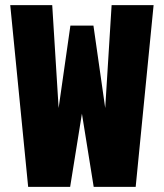

<svg xmlns="http://www.w3.org/2000/svg" viewBox="-20 -730 640 750"><path d="M90 0 20 -710H184L209 -308L255 -630H345L391 -308L416 -710H580L510 0H346L300 -286L254 0Z"/></svg>

Font: Geist Mono Black
Style: Regular
Weight: 900
Monospace: yes
Designer: Basement.studio, Andrés Briganti, Mateo Zaragoza
Foundry: Basement.studio, Vercel, Andrés Briganti, Guido Ferreyra, Mateo Zaragoza
Version: Version 1.500; ttfautohint (v1.8.4.7-5d5b)